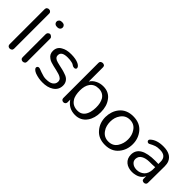

<svg xmlns="http://www.w3.org/2000/svg" viewBox="88 -1388 2157 2157"><g transform="rotate(45 1167.0 -309.5)"><path d="M69 -590.8Q69 -609.2 80.5 -617.2Q92 -625.3 101.1 -625.3Q110.3 -625.3 116.1 -624.1Q121.8 -623 127.6 -617.2Q140.2 -609.2 140.2 -590.8V-34.5Q140.2 -17.2 128.7 -8.6Q117.2 0 103.4 0Q89.7 0 79.3 -8.6Q69 -17.2 69 -34.5Z M358.6 -588.5Q358.6 -570.1 346 -558.6Q333.3 -547.1 310.3 -547.1Q287.4 -547.1 274.7 -558.6Q262.1 -570.1 262.1 -588.5Q262.1 -604.6 274.7 -616.1Q287.4 -627.6 310.9 -627.6Q334.5 -627.6 346.6 -616.1Q358.6 -604.6 358.6 -588.5ZM275.9 -400Q275.9 -417.2 287.4 -427Q298.9 -436.8 308 -436.8Q317.2 -436.8 323 -433.9Q328.7 -431 334.5 -425.3Q347.1 -417.2 347.1 -400V-34.5Q347.1 -17.2 335.6 -8.6Q324.1 0 310.3 0Q296.6 0 286.2 -8.6Q275.9 -17.2 275.9 -34.5Z M636.8 -390.8Q536.8 -390.8 539.1 -327.6Q539.1 -287.4 596.6 -272.4Q616.1 -266.7 638.5 -262.1Q660.9 -257.5 687.4 -251.1Q713.8 -244.8 741.4 -234.5Q780.5 -223 801.7 -196Q823 -169 823 -131Q823 -62.1 764.4 -24.1Q711.5 10.3 631 9.2Q571.3 9.2 513.8 -11.5Q490.8 -20.7 477 -33.3Q463.2 -46 463.2 -57.5Q463.2 -69 470.7 -75.9Q478.2 -82.8 488.5 -82.8Q498.9 -82.8 512.1 -77Q525.3 -71.3 546 -64.4Q598.9 -44.8 631 -44.8Q663.2 -44.8 682.8 -48.9Q702.3 -52.9 718.4 -62.1Q752.9 -85.1 752.9 -121.8Q752.9 -148.3 736.2 -162.6Q719.5 -177 693.7 -185.1Q667.8 -193.1 642.5 -198.9Q617.2 -204.6 592 -210.3Q566.7 -216.1 543.7 -224.1Q520.7 -232.2 504.6 -246Q465.5 -273.6 465.5 -324.1Q465.5 -388.5 519.5 -417.2Q564.4 -444.8 637.9 -444.8Q712.6 -444.8 757.5 -423Q795.4 -403.4 795.4 -379.3Q795.4 -370.1 787.9 -364.4Q780.5 -358.6 771.3 -358.6Q754 -358.6 745.4 -364.4Q736.8 -370.1 726.4 -375.9Q716.1 -381.6 702.3 -383.9Q677 -390.8 636.8 -390.8Z M1150.6 9.2Q1047.1 9.2 990.8 -75.9V-31Q989.7 -16.1 979.9 -8Q970.1 0 956.9 0Q943.7 0 933.3 -8.6Q923 -17.2 923 -32.2V-593.1Q923 -609.2 934.5 -617.2Q946 -625.3 959.8 -625.3Q973.6 -625.3 983.9 -617.8Q994.3 -610.3 994.3 -593.1V-365.5Q1014.9 -403.4 1060.9 -425.3Q1100 -444.8 1148.9 -444.8Q1197.7 -444.8 1232.8 -425.9Q1267.8 -406.9 1288.5 -375.9Q1334.5 -314.9 1334.5 -218.4Q1334.5 -124.1 1290.8 -62.1Q1240.2 9.2 1150.6 9.2ZM994.3 -224.1Q994.3 -189.7 1001.1 -155.7Q1008 -121.8 1025.3 -98.9Q1060.9 -44.8 1136.8 -44.8Q1221.8 -44.8 1249.4 -141.4Q1258.6 -175.9 1259.2 -215.5Q1259.8 -255.2 1252.9 -284.5Q1246 -313.8 1232.2 -337.9Q1197.7 -390.8 1129.9 -390.8Q1059.8 -390.8 1025.3 -341.4Q994.3 -298.9 994.3 -224.1Z M1408 -217.2Q1408 -258.6 1421.3 -300Q1434.5 -341.4 1462.1 -374.7Q1519.5 -444.8 1625.3 -444.8Q1731 -444.8 1788.5 -374.7Q1842.5 -308 1842.5 -218.4Q1842.5 -127.6 1788.5 -62.1Q1731 9.2 1625.3 9.2Q1519.5 9.2 1462.1 -62.1Q1408 -126.4 1408 -217.2ZM1482.8 -217.2Q1482.8 -189.7 1490.2 -158.6Q1497.7 -127.6 1517.2 -101.1Q1556.3 -44.8 1625.3 -44.8Q1697.7 -44.8 1733.3 -101.1Q1766.7 -154 1766.7 -218.4Q1766.7 -285.1 1733.3 -333.3Q1696.6 -390.8 1625.3 -390.8Q1556.3 -390.8 1517.2 -333.3Q1482.8 -286.2 1482.8 -217.2Z M2154 -265.5Q2178.2 -265.5 2202.3 -264.4V-301.1Q2202.3 -390.8 2102.3 -390.8Q2057.5 -390.8 2036.8 -382.8Q2000 -369 1983.9 -359.2Q1967.8 -349.4 1958.6 -349.4Q1949.4 -349.4 1941.4 -356.3Q1933.3 -363.2 1933.3 -374.7Q1933.3 -383.9 1943.7 -393.1Q1997.7 -444.8 2103.4 -444.8Q2225.3 -444.8 2259.8 -363.2Q2271.3 -334.5 2271.3 -296.6L2269 -31Q2269 -16.1 2258.6 -8Q2248.3 0 2235.6 0Q2223 0 2212.6 -6.9Q2202.3 -13.8 2202.3 -29.9V-71.3Q2174.7 -11.5 2103.4 3.4Q2081.6 9.2 2054 9.2Q2026.4 9.2 1999.4 1.1Q1972.4 -6.9 1951.7 -24.1Q1909.2 -59.8 1909.2 -120.7Q1909.2 -265.5 2154 -265.5ZM2202.3 -213.8Q2183.9 -211.5 2159.8 -211.5Q2135.6 -211.5 2110.3 -210.9Q2085.1 -210.3 2062.1 -205.2Q2039.1 -200 2020.7 -189.7Q1981.6 -169 1979.3 -121.8Q1979.3 -85.1 2009.2 -64.4Q2032.2 -46 2074.7 -44.8Q2126.4 -44.8 2164.4 -78.2Q2198.9 -110.3 2202.3 -174.7Z"/></g></svg>

Font: Mallanna
Style: Regular
Weight: 400
Designer: Purushoth Kumar Guthula
Foundry: Andhrapradesh Society for Knowledge Networks
Version: Version 1.0.4; ttfautohint (vUNKNOWN) -l 7 -r 28 -G 50 -x 13